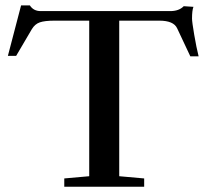

<svg xmlns="http://www.w3.org/2000/svg" viewBox="-20 -705 780 725"><path d="M222.7 0V-31.2L316.9 -39.6V-627H185.5Q148.9 -627 130.4 -620.6Q111.8 -614.3 100.1 -594.7L41 -494.1H9.8L59.6 -684.6H92.8Q106.4 -663.1 133.8 -663.1H623Q655.8 -663.1 673.8 -681.6L710.4 -679.2Q705.1 -665.5 705.1 -634.8Q705.1 -622.6 713.4 -573.7Q721.7 -524.9 730 -492.2H698.7L648.9 -598.1Q635.7 -627 581.5 -627H430.2V-39.6L524.4 -31.2V0Z"/></svg>

Font: Elstob 10pt Medium
Style: Regular
Weight: 500
Designer: Peter S. Baker
Version: Version 1.015